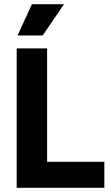

<svg xmlns="http://www.w3.org/2000/svg" viewBox="-20 -889 525 909"><path d="M59 0V-660H203V0ZM88 0V-123H474V0ZM182 -721H63L131 -869H283Z"/></svg>

Font: Bricolage Grotesque 28pt
Style: Bold
Weight: 700
Designer: Mathieu Triay
Foundry: Atelier Triay
Version: Version 1.000;gftools[0.9.30]